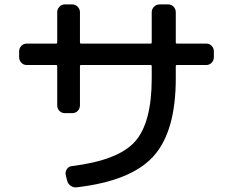

<svg xmlns="http://www.w3.org/2000/svg" viewBox="-20 -800 1040 857"><path d="M99.6 -509.8Q85 -509.8 75.2 -520Q65.4 -530.3 65.4 -544.9V-570.3Q65.4 -585 75.2 -595.2Q85 -605.5 99.6 -605.5H230.5Q235.4 -605.5 235.4 -610.4V-745.1Q235.4 -759.8 245.1 -770Q254.9 -780.3 269.5 -780.3H301.8Q316.4 -780.3 326.7 -770Q336.9 -759.8 336.9 -745.1V-610.4Q336.9 -605.5 341.8 -605.5H653.3Q657.2 -605.5 657.2 -610.4V-745.1Q657.2 -759.8 667.5 -770Q677.7 -780.3 693.4 -780.3H730.5Q745.1 -780.3 754.9 -770Q764.6 -759.8 764.6 -745.1V-610.4Q764.6 -605.5 769.5 -605.5H900.4Q915 -605.5 924.8 -595.2Q934.6 -585 934.6 -570.3V-544.9Q934.6 -530.3 924.8 -520Q915 -509.8 900.4 -509.8H769.5Q764.6 -509.8 764.6 -504.9V-450.2Q764.6 -212.9 665 -102.5Q565.4 7.8 322.3 36.1Q307.6 38.1 294.9 28.8Q282.2 19.5 279.3 4.9L273.4 -19.5Q270.5 -33.2 278.8 -45.4Q287.1 -57.6 300.8 -58.6Q506.8 -84 582 -167.5Q657.2 -251 657.2 -450.2V-504.9Q657.2 -509.8 653.3 -509.8H341.8Q336.9 -509.8 336.9 -504.9V-330.1Q336.9 -315.4 327.1 -305.2Q317.4 -294.9 301.8 -294.9H269.5Q254.9 -294.9 245.1 -305.2Q235.4 -315.4 235.4 -330.1V-504.9Q235.4 -509.8 230.5 -509.8Z"/></svg>

Font: Rounded-L Mgen+ 1m medium
Style: Regular
Weight: 500
Designer: [Source Han Sans]
Ryoko NISHIZUKA  (kana & ideographs); Paul D. Hunt (Latin, Greek & Cyrillic); Wenlong ZHANG  (bopomofo
Version: Version 1.059.20150602